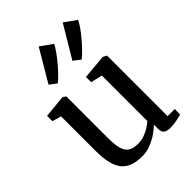

<svg xmlns="http://www.w3.org/2000/svg" viewBox="-250 -996 1128 1128"><g transform="rotate(-45 314.0 -432.5)"><path d="M490 9.5Q462.5 9.5 448.8 -1Q435 -11.5 435 -38V-72.5Q416 -53.5 387.8 -34.2Q359.5 -15 325.5 -2Q291.5 11 256 11Q162.5 11 123.2 -39.5Q84 -90 84 -203.5V-493L28 -508.5V-553L168 -566.5H169.5L188.5 -554V-211Q188.5 -156.5 197 -123Q205.5 -89.5 227.2 -74Q249 -58.5 290 -58.5Q319.5 -58.5 344.5 -67.8Q369.5 -77 389.8 -90Q410 -103 423 -115V-493L351 -509.5V-553L502.5 -566.5H504.5L527.5 -554V-51H587L586 -5.5Q569 -1.5 545 4Q521 9.5 490 9.5ZM405 -643.5 362 -676.5 481 -876 555.5 -823Q547.5 -804.5 529 -778.5Q510.5 -752.5 487.5 -725.5Q464.5 -698.5 442.5 -676.5Q420.5 -654.5 406 -643.5ZM207 -643.5 163.5 -676.5 281.5 -876 356.5 -822.5Q347.5 -804 329 -778Q310.5 -752 287.8 -725Q265 -698 243.5 -676.2Q222 -654.5 207.5 -643.5Z"/></g></svg>

Font: Merriweather 20pt
Style: Regular
Weight: 400
Version: Version 2.100